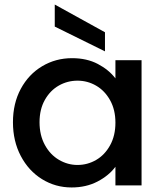

<svg xmlns="http://www.w3.org/2000/svg" viewBox="-20 -816 718 845"><path d="M37 -278Q37 -361 71.5 -425Q106 -489 165.5 -524.5Q225 -560 297 -560Q362 -560 410.5 -534.5Q459 -509 488 -471V-551H603V0H488V-82Q459 -43 409 -17Q359 9 295 9Q224 9 165 -27.5Q106 -64 71.5 -129.5Q37 -195 37 -278ZM488 -276Q488 -333 464.5 -375Q441 -417 403 -439Q365 -461 321 -461Q277 -461 239 -439.5Q201 -418 177.5 -376.5Q154 -335 154 -278Q154 -221 177.5 -178Q201 -135 239.5 -112.5Q278 -90 321 -90Q365 -90 403 -112Q441 -134 464.5 -176.5Q488 -219 488 -276ZM442 -674V-590L221 -699V-796Z"/></svg>

Font: A Bank Premium Med
Style: Regular
Weight: 500
Designer: Ninad Kale (Devanagari), Jonny Pinhorn (Latin), Htun Naung (Myanmar)
Foundry: Indian Type Foundry
Version: 4.004